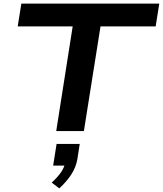

<svg xmlns="http://www.w3.org/2000/svg" viewBox="-20 -725 901 1062"><path d="M291 0 382 -579H78L98 -705H861L841 -579H536L444 0ZM308 317 266 285Q300 254 319 225.5Q338 197 341 171L360 191H274L293 71H421L408 155Q400 201 374 240.5Q348 280 308 317Z"/></svg>

Font: Nunito Sans 7pt Expanded
Style: Bold Italic
Weight: 700
Width: 7
Italic angle: -9°
Designer: Vernon Adams
Foundry: Vernon Adams
Version: Version 3.101;gftools[0.9.27]